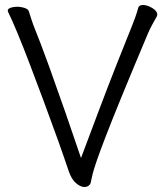

<svg xmlns="http://www.w3.org/2000/svg" viewBox="-20 -731 660 768"><path d="M304 -99Q340 -195 376 -290.5Q412 -386 445.5 -471Q479 -556 505 -620Q511 -634 519.5 -657.5Q528 -681 533 -700Q536 -711 552 -711Q569 -711 589 -699Q609 -687 609 -673Q609 -668 607 -665Q600 -653 589.5 -633.5Q579 -614 573 -600Q511 -453 470 -353Q429 -253 404.5 -189.5Q380 -126 367.5 -89.5Q355 -53 350.5 -35Q346 -17 344 -6Q343 5 335.5 11Q328 17 318 17Q302 17 284 1.5Q266 -14 255 -46Q236 -103 210 -175.5Q184 -248 155.5 -324.5Q127 -401 100 -472Q73 -543 50 -598.5Q27 -654 12 -684Q11 -686 11 -688Q11 -696 22.5 -700Q34 -704 48 -704Q64 -704 79 -699Q94 -694 96 -684Q99 -673 104 -658.5Q109 -644 113 -632Q144 -555 176.5 -465Q209 -375 241.5 -281.5Q274 -188 304 -99Z"/></svg>

Font: QiushuiShotai
Style: Regular
Weight: 600
Designer: Fontworks Inc.
Foundry: Fontworks Inc.
Version: Version 1.250